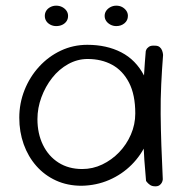

<svg xmlns="http://www.w3.org/2000/svg" viewBox="-20 -658 643 677"><path d="M268 -3Q218 -3 177.5 -21.5Q137 -40 108 -73Q79 -106 63.5 -149.5Q48 -193 48 -243Q48 -294 66.5 -340.5Q85 -387 118 -423Q151 -459 194.5 -479.5Q238 -500 288 -500Q356 -500 407.5 -473.5Q459 -447 488 -391.5Q517 -336 517 -250Q517 -200 497.5 -155.5Q478 -111 444 -77Q410 -43 365 -23.5Q320 -4 268 -3ZM270 -62Q307 -62 340.5 -78Q374 -94 400 -121Q426 -148 441.5 -183.5Q457 -219 457 -258Q457 -324 435 -366.5Q413 -409 375.5 -429.5Q338 -450 289 -450Q253 -450 220.5 -432Q188 -414 164 -383.5Q140 -353 126 -315Q112 -277 112 -238Q112 -187 131.5 -147Q151 -107 186.5 -84.5Q222 -62 270 -62ZM528 -1Q516 -1 509 -6Q502 -11 498.5 -15.5Q495 -20 495 -20Q488 -93 485 -167.5Q482 -242 484.5 -319.5Q487 -397 494 -478Q494 -478 496 -483Q498 -488 505 -493Q512 -498 526 -497Q537 -497 543 -492Q549 -487 551.5 -480Q554 -473 554.5 -468.5Q555 -464 555 -464Q551 -413 548.5 -361Q546 -309 546.5 -255.5Q547 -202 549 -145Q551 -88 554 -26Q554 -26 553.5 -22.5Q553 -19 550.5 -14Q548 -9 542.5 -5Q537 -1 528 -1ZM390 -566Q379 -566 369.5 -571Q360 -576 354.5 -584Q349 -592 349 -602Q349 -612 354.5 -620Q360 -628 369.5 -633Q379 -638 390 -638Q402 -638 411 -633Q420 -628 425.5 -620Q431 -612 431 -602Q431 -586 419 -576Q407 -566 390 -566ZM178 -566Q167 -566 157.5 -571Q148 -576 143 -584Q138 -592 138 -602Q138 -612 143 -620Q148 -628 157.5 -633Q167 -638 178 -638Q190 -638 199.5 -633Q209 -628 214.5 -620Q220 -612 220 -602Q220 -591 214.5 -583Q209 -575 199.5 -570.5Q190 -566 178 -566Z"/></svg>

Font: Sour Gummy Black ExtraLight
Style: Regular
Weight: 250
Version: Version 1.000